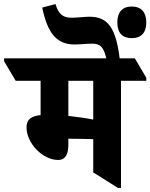

<svg xmlns="http://www.w3.org/2000/svg" viewBox="-89 -912 737 941"><path d="M196 -128C234 -128 246 -160 246 -203V-232C249 -232 252 -232 254 -232C285 -232 333 -231 368 -230V-67L489 9H504V-516H628V-531L572 -626H-69V-612L-12 -516H110V-348C65 -343 41 -328 41 -288C41 -210 120 -128 196 -128ZM246 -344V-516H368V-326C334 -333 290 -339 246 -344Z M435 -613H499C481 -774 441 -830 350 -830C321 -830 290 -825 261 -825C218 -825 197 -845 183 -892L118 -875C144 -748 190 -694 276 -694C304 -694 335 -698 363 -698C406 -698 421 -678 435 -613ZM557 -725C603 -725 628 -752 628 -802C628 -852 603 -880 557 -880C510 -880 486 -852 486 -802C486 -752 510 -725 557 -725Z"/></svg>

Font: Noto Serif Devanagari SemiCondensed ExtraBold
Style: Regular
Weight: 800
Width: 4
Designer: Universal Thirst, Indian Type Foundry and the Monotype Design Team
Foundry: Monotype Imaging Inc.
Version: Version 2.004